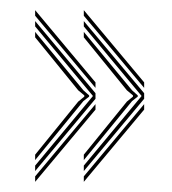

<svg xmlns="http://www.w3.org/2000/svg" viewBox="-20 -500 339 378"><path d="M263.8 -327V-337.8L145 -480V-469ZM145 -163.2 263.8 -305.5V-316.5L145 -458.5V-448L258.8 -311L145 -174ZM145 -184.8 240 -301 251.2 -309.8V-312.2L240 -322.2L145 -437.2V-426.5L229.8 -322.2L241.8 -312.2V-309.8L229.8 -300L145 -195.5ZM145 -142 263.8 -284.2V-295L145 -152.8ZM168 -327V-337.8L49.2 -480V-469ZM49.2 -163.2 168 -305.5V-316.5L49.2 -458.5V-448L163 -311L49.2 -174ZM49.2 -184.8 144.2 -301 155.5 -309.8V-312.2L144.2 -322.2L49.2 -437.2V-426.5L134 -322.2L146 -312.2V-309.8L134 -300L49.2 -195.5ZM49.2 -142 168 -284.2V-295L49.2 -152.8Z"/></svg>

Font: Big Shoulders Inline Display Light
Style: Regular
Weight: 300
Designer: Patric King
Foundry: XO Type Co
Version: Version 1.000